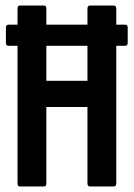

<svg xmlns="http://www.w3.org/2000/svg" viewBox="-20 -675 484 695"><path d="M10.9 -509.1Q1.4 -509.1 1.4 -520.1V-575.1Q1.4 -585.7 10.9 -585.7H433.4Q442.3 -585.7 442.3 -575.1V-520.1Q442.3 -509.1 433.4 -509.1H400.9H43.4ZM52.8 0Q43.4 0 43.4 -10.9V-644.1Q43.4 -655 52.8 -655H138.4Q147.8 -655 147.8 -644.1V-382.5H296.6V-644.1Q296.6 -655 305.9 -655H390.9Q400.9 -655 400.9 -644.1V-10.9Q400.9 0 390.9 0H305.9Q296.6 0 296.6 -10.9V-287.7H147.8V-10.9Q147.8 0 138.4 0Z"/></svg>

Font: Sofia Sans Extra Condensed
Style: Regular
Weight: 400
Designer: Botio Nikoltchev, Ani Petrova
Foundry: lettersoup
Version: Version 4.101